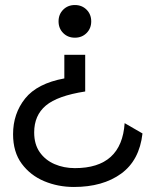

<svg xmlns="http://www.w3.org/2000/svg" viewBox="-20 -530 587 764"><path d="M274 214Q211 214 156 191Q101 168 66.5 121.5Q32 75 32 4Q32 -78 80 -138Q128 -198 236 -218V-312H319V-166Q209 -149 162.5 -110Q116 -71 116 -3Q116 44 138 75.5Q160 107 197 123Q234 139 278 139Q464 139 476 -40L547 1Q535 108 462 161Q389 214 274 214ZM278 -380Q250 -380 231.5 -398.5Q213 -417 213 -445Q213 -473 231.5 -491.5Q250 -510 278 -510Q306 -510 324.5 -491.5Q343 -473 343 -445Q343 -417 324.5 -398.5Q306 -380 278 -380Z"/></svg>

Font: Prodigy Sans
Style: Regular
Weight: 400
Designer: Wei Huang
Foundry: Wei Huang
Version: Version 1.003; ttfautohint (v1.8.3)